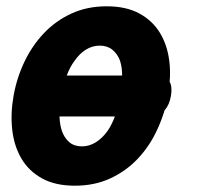

<svg xmlns="http://www.w3.org/2000/svg" viewBox="-20 -580 640 610"><path d="M218 10Q156 10 114 -13Q72 -36 48.5 -75.5Q25 -115 19 -166.5Q13 -218 23 -275Q33 -332 57.5 -383.5Q82 -435 119.5 -474.5Q157 -514 207 -537Q257 -560 319 -560Q381 -560 423 -537Q465 -514 488.5 -475Q512 -436 518 -385Q522 -353 519 -320Q528 -304 523 -275Q518 -246 503 -230Q493 -197 479 -167Q455 -115 417.5 -75.5Q380 -36 330 -13Q280 10 218 10ZM192 -340H368Q368 -367 361 -388Q353 -409 337 -422Q321 -435 297 -435Q273 -435 252.5 -422Q232 -409 217 -387Q202 -367 192 -340ZM240 -115Q264 -115 284.5 -128Q305 -141 321 -163Q335 -183 345 -210H169Q170 -183 177 -163Q185 -141 200.5 -128Q216 -115 240 -115Z"/></svg>

Font: Maple Mono NL ExtraBold
Style: Italic
Weight: 800
Italic angle: -10°
Monospace: yes
Designer: subframe7536
Version: Version 7.000